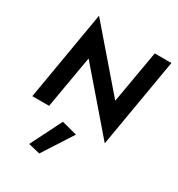

<svg xmlns="http://www.w3.org/2000/svg" viewBox="-240 -886 1266 1368"><g transform="rotate(30 392.5 -202.5)"><path d="M648 -700H785L660 33L258 -433L183 0H45L170 -734L573 -267ZM325 49 451 82 292 329 196 306Z"/></g></svg>

Font: Jost* 600 Semi
Style: Italic
Weight: 600
Italic angle: -10°
Version: Version 3.500